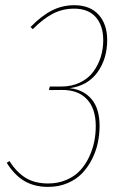

<svg xmlns="http://www.w3.org/2000/svg" viewBox="-20 -711 470 740"><path d="M266.1 -690.9Q327.1 -690.9 360.1 -654.3Q393.1 -617.7 393.1 -556.6Q393.1 -484.9 356 -432.9Q318.8 -380.9 248.5 -371.1Q301.3 -365.7 332.5 -329.3Q363.8 -293 363.8 -225.6Q363.8 -192.9 356.9 -160.4Q350.1 -127.9 334.5 -97.2Q318.8 -66.4 296.4 -43Q273.9 -19.5 240.2 -5.1Q206.5 9.3 165.5 9.3Q111.8 9.3 73.5 -13.7Q35.2 -36.6 5.9 -83.5L16.6 -90.3Q43.9 -46.9 79.1 -25.4Q114.3 -3.9 165.5 -3.9Q204.1 -3.9 235.8 -17.6Q267.6 -31.2 288.3 -53.5Q309.1 -75.7 323 -105Q336.9 -134.3 343 -164.3Q349.1 -194.3 349.1 -225.1Q349.1 -292.5 314.7 -328.9Q280.3 -365.2 217.3 -364.3L168.5 -363.8L171.9 -377.4H215.3Q256.3 -377.4 288.6 -393.1Q320.8 -408.7 339.8 -434.8Q358.9 -460.9 368.4 -491.7Q377.9 -522.5 377.9 -555.7Q377.9 -612.3 349.1 -645Q320.3 -677.7 265.6 -677.7Q221.2 -677.7 183.3 -658Q145.5 -638.2 106.4 -598.6L97.7 -606.9Q139.6 -649.9 179.7 -670.4Q219.7 -690.9 266.1 -690.9Z"/></svg>

Font: Fira Sans Compressed Hair
Style: Italic
Weight: 100
Width: 3
Italic angle: -8°
Designer: Carrois Corporate & Edenspiekermann AG
Foundry: Carrois Corporate GbR & Edenspiekermann AG
Version: Version 4.203;PS 004.203;hotconv 1.0.88;makeotf.lib2.5.64775